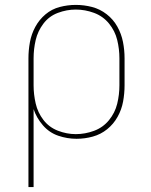

<svg xmlns="http://www.w3.org/2000/svg" viewBox="-20 -558 616 783"><path d="M96 205H117V-113Q129 -77 155 -47Q181 -17 217.5 -4.5Q254 8 292 8Q326 8 358.5 -1Q391 -10 417 -31Q443 -52 459.5 -81.5Q476 -111 482 -144Q488 -177 488 -210V-320Q488 -354 481.5 -387Q475 -420 458.5 -449.5Q442 -479 415 -500Q388 -521 355.5 -529.5Q323 -538 289 -538Q256 -538 223.5 -529.5Q191 -521 165.5 -499.5Q140 -478 124 -448.5Q108 -419 102 -386Q96 -353 96 -320ZM289 -11Q252 -11 216 -25Q180 -39 157 -69Q134 -99 125.5 -136Q117 -173 117 -210V-320Q117 -358 125.5 -394.5Q134 -431 157 -461.5Q180 -492 216 -505.5Q252 -519 289 -519Q327 -519 363.5 -505.5Q400 -492 424.5 -462Q449 -432 458 -395Q467 -358 467 -320V-210Q467 -172 458 -135Q449 -98 424.5 -68Q400 -38 363.5 -24.5Q327 -11 289 -11Z"/></svg>

Font: Iosevka Sparkle Thin
Style: Regular
Weight: 100
Designer: Belleve Invis
Foundry: Belleve Invis
Version: Version 4.5.0; ttfautohint (v1.8.3)